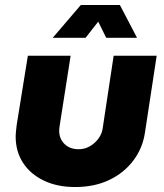

<svg xmlns="http://www.w3.org/2000/svg" viewBox="-20 -739 661 772"><path d="M610 -515 563 -207Q554 -144 516.5 -94Q479 -44 419.5 -15.5Q360 13 282 13Q210 13 156 -13Q102 -39 72.5 -84.5Q43 -130 43 -190Q43 -200 44.5 -213Q46 -226 47 -236L92 -515H264L220 -234Q219 -230 218.5 -223.5Q218 -217 218 -213Q218 -181 239.5 -160Q261 -139 296 -139Q321 -139 341.5 -151Q362 -163 376 -182Q390 -201 393 -224L437 -515ZM192 -587 305 -719H462L531 -587H407L375 -652L324 -587Z"/></svg>

Font: MuseoModerno ExtraBold
Style: Italic
Weight: 800
Italic angle: -9°
Designer: Pablo Cosgaya, Héctor Gatti, Marcela Romero, and the Authors of The MuseoModerno Project.
Foundry: Omnibus-Type Team
Version: Version 1.003